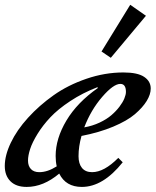

<svg xmlns="http://www.w3.org/2000/svg" viewBox="-24 -755 638 787"><path d="M430.2 -518.1 392.1 -543.9 509.8 -735.4 574.2 -690.4ZM85.4 11.2Q42 11.2 18.8 -12Q-4.4 -35.2 -4.4 -74.7Q-4.4 -118.2 20.3 -169.9Q44.9 -221.7 90.8 -272.2Q136.7 -322.8 195.6 -364.5Q254.4 -406.2 330.1 -432.1Q405.8 -458 481.9 -458Q540 -458 566.9 -439.9Q593.8 -421.9 593.8 -392.1Q593.8 -368.2 577.4 -341.3Q561 -314.5 529.1 -287.1Q497.1 -259.8 439.9 -235.8Q382.8 -211.9 310.1 -197.8Q297.9 -154.8 297.9 -114.7Q297.9 -84 312 -66.7Q326.2 -49.3 353.5 -49.3Q402.8 -49.3 460.9 -107.9L479 -89.8Q398.4 11.2 311.5 11.2Q245.6 11.2 218.8 -43.5Q153.8 11.2 85.4 11.2ZM469.2 -411.1Q440.9 -411.1 394.8 -357.7Q348.6 -304.2 321.3 -232.9Q355 -238.8 384 -252.4Q413.1 -266.1 432.4 -282.7Q451.7 -299.3 465.6 -317.6Q479.5 -335.9 485.8 -351.6Q492.2 -367.2 492.2 -378.4Q492.2 -411.1 469.2 -411.1ZM90.8 -96.7Q90.8 -74.7 102.8 -62Q114.7 -49.3 137.2 -49.3Q170.9 -49.3 208.5 -73.2Q204.1 -92.3 204.1 -115.7Q204.1 -187 248.3 -261Q292.5 -335 377.4 -394.5L375 -397.5Q314.5 -374 264.2 -340.8Q213.9 -307.6 182.6 -274.4Q151.4 -241.2 129.9 -206.3Q108.4 -171.4 99.6 -144.3Q90.8 -117.2 90.8 -96.7Z"/></svg>

Font: Elstob 8pt SemiBold
Style: Italic
Weight: 600
Italic angle: -20°
Designer: Peter S. Baker
Version: Version 1.015